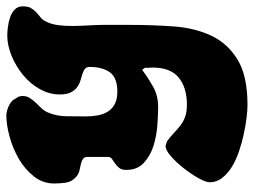

<svg xmlns="http://www.w3.org/2000/svg" viewBox="-120 -674 820 621"><g transform="rotate(-90 290.5 -363.0)"><path d="M228 -753Q242 -753 260 -744.5Q278 -736 283 -722Q291 -714 291 -700Q291 -687 284.5 -677Q278 -667 269.5 -658Q261 -649 252 -640Q243 -631 238 -619Q226 -592 225.5 -558.5Q225 -525 225 -496Q225 -475 228.5 -456.5Q232 -438 241 -424Q250 -410 265.5 -402Q281 -394 305 -394Q350 -394 367.5 -418Q385 -442 385 -484Q385 -494 378.5 -499Q372 -504 362 -507Q352 -510 340.5 -513.5Q329 -517 319 -524.5Q309 -532 302.5 -545Q296 -558 296 -581Q296 -614 313.5 -645Q331 -676 359 -699Q387 -722 421 -736Q455 -750 487 -750Q498 -750 514 -748Q530 -746 545 -741Q560 -736 570.5 -726Q581 -716 581 -700Q581 -683 575.5 -673.5Q570 -664 562 -656.5Q554 -649 545.5 -642.5Q537 -636 532 -625Q523 -608 520 -584Q517 -560 517.5 -534.5Q518 -509 519.5 -484Q521 -459 521 -440V-354Q521 -280 516 -211.5Q511 -143 486 -90Q461 -37 408.5 -5Q356 27 262 27Q245 27 220.5 24Q196 21 168 15Q140 9 112 -0.5Q84 -10 62 -23.5Q40 -37 26 -55Q12 -73 12 -95Q12 -108 25.5 -132Q39 -156 57.5 -179.5Q76 -203 96 -220.5Q116 -238 129 -238Q131 -238 136.5 -236Q142 -234 145 -233Q161 -221 173 -209.5Q185 -198 197 -189Q209 -180 224.5 -174.5Q240 -169 263 -169Q318 -169 350.5 -195.5Q383 -222 383 -280L382 -299Q384 -303 381 -306.5Q378 -310 376 -314Q349 -294 320.5 -278Q292 -262 256 -262Q232 -262 197 -264.5Q162 -267 130 -277Q98 -287 75 -308Q52 -329 52 -365Q52 -380 58.5 -388Q65 -396 73 -401.5Q81 -407 87.5 -411.5Q94 -416 94 -424V-491Q94 -501 87 -505.5Q80 -510 70.5 -512Q61 -514 50 -516.5Q39 -519 31 -526Q14 -540 11 -559Q8 -578 8 -598Q8 -635 31 -664Q54 -693 87.5 -712.5Q121 -732 159.5 -742.5Q198 -753 228 -753Z"/></g></svg>

Font: r_Neptun CAT
Style: Regular
Weight: 400
Foundry: Peter Wiegel, CAT-Fonts
Version: Version 1.000;June 8, 2024;FontCreator 14.0.0.2814 32-bit